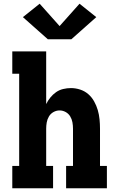

<svg xmlns="http://www.w3.org/2000/svg" viewBox="-20 -1011 640 1031"><path d="M46 0V-120H83V-615H46V-735H228V-452Q237 -471 250.5 -487.5Q264 -504 281 -516Q298 -528 319 -533Q340 -538 361 -538Q386 -538 410.5 -530Q435 -522 454 -505.5Q473 -489 485.5 -466.5Q498 -444 505 -420Q512 -396 514.5 -370.5Q517 -345 517 -320V-120H554V0H335V-120H372V-320Q372 -337 369 -354Q366 -371 357 -386Q348 -401 332.5 -409.5Q317 -418 300 -418Q283 -418 267.5 -409.5Q252 -401 243 -386Q234 -371 231 -354Q228 -337 228 -320V-120H265V0ZM237 -800 103 -919 193 -991 300 -871 407 -991 497 -919 363 -800Z"/></svg>

Font: Iosevka Curly Slab HvEx
Style: Regular
Weight: 900
Width: 7
Monospace: yes
Designer: Belleve Invis
Foundry: Belleve Invis
Version: Version 11.1.0; ttfautohint (v1.8.3)